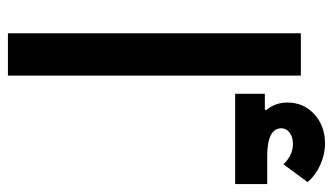

<svg xmlns="http://www.w3.org/2000/svg" viewBox="-198 -643 841 485"><g transform="rotate(90 222.5 -400.5)"><path d="M64 -740H171V0H64ZM217 -649H257L258 -653Q239 -675 239 -706Q239 -747 268.5 -774Q298 -801 343 -801Q370 -801 396.5 -789Q423 -777 440 -757L395 -696Q372 -720 343 -720Q326 -720 315 -711.5Q304 -703 304 -691Q304 -655 374 -655H445V-574H217Z"/></g></svg>

Font: IBM Plex Sans Arabic SmBld
Style: Regular
Weight: 600
Designer: Mike Abbink, Paul van der Laan, Pieter van Rosmalen, Wael Morcos, Khajak Apelian
Foundry: Bold Monday
Version: Version 1.005